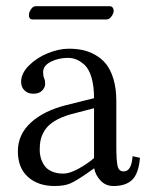

<svg xmlns="http://www.w3.org/2000/svg" viewBox="-20 -603 492 635"><path d="M332.5 -538.6H87.9Q75.7 -538.6 75.7 -553.2Q75.7 -562.5 82.5 -572.5Q89.4 -582.5 97.7 -582.5H342.3Q349.1 -582.5 352.5 -578.1Q356 -573.7 356 -567.9Q356 -558.6 348.6 -548.6Q341.3 -538.6 332.5 -538.6ZM291 -245.1 212.4 -224.6Q180.7 -215.3 159.4 -201.9Q138.2 -188.5 128.2 -172.4Q118.2 -156.2 114.7 -141.4Q111.3 -126.5 111.3 -107.4Q111.3 -94.2 114.7 -81.5Q118.2 -68.8 126.2 -56.4Q134.3 -43.9 150.6 -36.4Q167 -28.8 189.5 -28.8Q210 -28.8 239 -44.7Q268.1 -60.5 291 -80.1ZM355.5 12.2Q329.1 12.2 312.3 -6.1Q295.4 -24.4 291.5 -46.4L268.6 -30.3Q231.4 -4.4 211.9 3.9Q192.4 12.2 160.2 12.2Q106 12.2 72.5 -17.8Q39.1 -47.9 39.1 -102.5Q39.1 -158.2 82 -197.5Q125 -236.8 199.2 -255.4L291 -278.3Q291 -318.4 282.7 -346.4Q274.4 -374.5 260.3 -387.7Q246.1 -400.9 232.7 -406.2Q219.2 -411.6 204.6 -411.6Q173.3 -411.6 147.9 -398.7Q122.6 -385.7 122.6 -364.3Q122.6 -351.6 126 -343.8Q129.4 -337.9 129.4 -325.7Q129.4 -314 119.4 -303.5Q109.4 -293 89.8 -293Q72.3 -293 61 -304Q49.8 -314.9 49.8 -332.5Q49.8 -360.4 75.9 -386.5Q102.1 -412.6 138.7 -427.2Q175.3 -441.9 207.5 -441.9Q231.4 -441.9 252.2 -437.7Q272.9 -433.6 294.2 -421.9Q315.4 -410.2 330.6 -391.6Q345.7 -373 355.2 -341.8Q364.7 -310.5 364.7 -269.5V-122.6Q364.7 -71.8 368.9 -54Q373 -36.1 389.2 -36.1Q415 -36.1 418.5 -86.4L442.9 -81.1Q438.5 -28.8 417.2 -8.3Q396 12.2 355.5 12.2Z"/></svg>

Font: Libertinage
Style: b
Weight: 400
Designer: OSP
Foundry: OSP
Version: Version 1.0; 2008; OFL relea